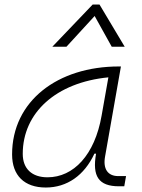

<svg xmlns="http://www.w3.org/2000/svg" viewBox="-20 -815 626 845"><path d="M181.6 10.3C274.9 10.3 351.1 -43 395.5 -138.7H402.8C385.3 -39.6 413.6 4.9 503.9 4.9H526.9L534.7 -40H500.5C454.1 -40 432.6 -71.8 442.4 -126L512.2 -522.5H503.4C233.4 -522.5 33.2 -370.1 33.2 -135.3C33.2 -43 86.9 10.3 181.6 10.3ZM189 -34.7C120.6 -34.7 80.1 -72.3 80.1 -137.7C80.1 -319.3 227.1 -452.1 457 -474.6L427.2 -306.2C397 -132.8 303.7 -34.7 189 -34.7ZM418 -794.9H387.7L210.4 -609.4H272.5L396.5 -744.6L471.7 -609.4H528.8Z"/></svg>

Font: Cascadia Code PL ExtraLight
Style: Italic
Weight: 200
Italic angle: -10°
Monospace: yes
Designer: Aaron Bell
Foundry: Saja Typeworks
Version: Version 2404.023